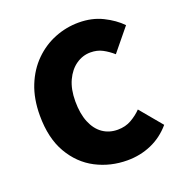

<svg xmlns="http://www.w3.org/2000/svg" viewBox="-123 -768 832 885"><g transform="rotate(-20 293.0 -325.0)"><path d="M354 12Q271 12 200.5 -24.5Q130 -61 87 -135Q44 -209 44 -320Q44 -402 69.5 -465.5Q95 -529 139.5 -573Q184 -617 240.5 -639.5Q297 -662 358 -662Q423 -662 474.5 -636.5Q526 -611 560 -576L470 -466Q446 -487 420.5 -500.5Q395 -514 362 -514Q324 -514 291.5 -491.5Q259 -469 239.5 -427Q220 -385 220 -326Q220 -265 237.5 -222.5Q255 -180 286.5 -158Q318 -136 360 -136Q398 -136 427.5 -153Q457 -170 478 -192L568 -84Q527 -36 472 -12Q417 12 354 12Z"/></g></svg>

Font: Assistant ExtraLight ExtraBold
Style: Regular
Weight: 800
Version: Version 3.000